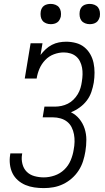

<svg xmlns="http://www.w3.org/2000/svg" viewBox="-20 -957 540 985"><path d="M205 8Q180 8 156 4.5Q132 1 110.5 -8Q89 -17 71.5 -32.5Q54 -48 44 -68.5Q34 -89 31 -113.5Q28 -138 32 -162Q32 -164 32.5 -166Q33 -168 33 -170H94Q94 -168 93.5 -167Q93 -166 93 -164Q89 -140 95 -116Q101 -92 117 -76Q133 -60 156.5 -53.5Q180 -47 205 -47Q232 -47 260 -56.5Q288 -66 309.5 -86.5Q331 -107 342.5 -134.5Q354 -162 358 -189Q362 -209 362.5 -229Q363 -249 359.5 -268Q356 -287 347.5 -304Q339 -321 324.5 -332.5Q310 -344 291 -349.5Q272 -355 252 -355H199L208 -410H262Q278 -410 295 -413.5Q312 -417 328 -425Q344 -433 357 -446Q370 -459 379 -474Q388 -489 393 -506Q398 -523 400 -539Q403 -557 403.5 -575Q404 -593 401 -609.5Q398 -626 390.5 -641.5Q383 -657 370.5 -667.5Q358 -678 341.5 -683Q325 -688 307 -688Q282 -688 256.5 -678.5Q231 -669 212 -649Q193 -629 182.5 -604.5Q172 -580 168 -554H107L137 -735H198L188 -675Q200 -691 214.5 -704.5Q229 -718 246.5 -727Q264 -736 282.5 -739.5Q301 -743 320 -743Q345 -743 369.5 -736.5Q394 -730 412.5 -715Q431 -700 443 -679Q455 -658 460 -634Q465 -610 465 -584.5Q465 -559 461 -533Q457 -510 449 -486Q441 -462 425.5 -441.5Q410 -421 388.5 -405.5Q367 -390 344 -381Q369 -369 387 -347Q405 -325 414 -297.5Q423 -270 423 -240Q423 -210 418 -180Q414 -155 406 -130Q398 -105 383.5 -82.5Q369 -60 348.5 -42Q328 -24 304 -12.5Q280 -1 255 3.5Q230 8 205 8ZM440 -833Q428 -833 416.5 -837.5Q405 -842 398 -851Q391 -860 389 -872.5Q387 -885 389 -898Q390 -906 394.5 -914.5Q399 -923 406.5 -928Q414 -933 423 -935Q432 -937 440 -937Q453 -937 464.5 -932.5Q476 -928 483 -919Q490 -910 492 -897.5Q494 -885 492 -872Q490 -864 485.5 -855.5Q481 -847 473.5 -842Q466 -837 457.5 -835Q449 -833 440 -833ZM240 -833Q228 -833 216.5 -837.5Q205 -842 198 -851Q191 -860 189 -872.5Q187 -885 189 -898Q190 -906 194.5 -914.5Q199 -923 206.5 -928Q214 -933 223 -935Q232 -937 240 -937Q253 -937 264.5 -932.5Q276 -928 283 -919Q290 -910 292 -897.5Q294 -885 292 -872Q290 -864 285.5 -855.5Q281 -847 273.5 -842Q266 -837 257.5 -835Q249 -833 240 -833Z"/></svg>

Font: Iosevka Curly Slab LtObl
Style: Regular
Weight: 300
Italic angle: -9°
Monospace: yes
Designer: Belleve Invis
Foundry: Belleve Invis
Version: Version 11.0.0; ttfautohint (v1.8.3)